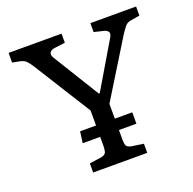

<svg xmlns="http://www.w3.org/2000/svg" viewBox="-124 -826 956 951"><g transform="rotate(-20 354.0 -350.0)"><path d="M209 0V-48L271 -57Q293 -61 297.5 -73.5Q302 -86 302 -108V-154H210L218 -214H302V-293L115 -591Q100 -615 88.5 -626.5Q77 -638 55 -642L18 -649V-700H297V-652L242 -645Q222 -643 214.5 -630.5Q207 -618 223 -595L369 -358H374L512 -591Q528 -614 522 -626Q516 -638 495 -642L449 -653V-700H690V-652L641 -644Q623 -641 612 -628Q601 -615 584 -589L401 -292V-214H493V-154H401V-104Q401 -81 406 -71Q411 -61 433 -57L494 -48V0Z"/></g></svg>

Font: Literata 12pt
Style: Regular
Weight: 400
Designer: Latin by Veronika Burian and Jose Scaglione. Greek by Irene Vlachou. Cyrillic by Vera Evstafieva.
Foundry: TypeTogether
Version: Version 3.002